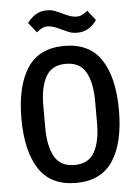

<svg xmlns="http://www.w3.org/2000/svg" viewBox="-60 -950 721 1008"><g transform="rotate(-5 300.0 -446.0)"><path d="M300 12Q167 12 105 -83Q43 -178 43 -349Q43 -520 105 -615Q167 -710 300 -710Q433 -710 495 -615Q557 -520 557 -349Q557 -178 495 -83Q433 12 300 12ZM300 -82.5Q374.5 -82.5 405.5 -138.5Q436.5 -194.5 436.5 -290.5V-408Q436.5 -503.5 405.5 -559.5Q374.5 -615.5 300 -615.5Q225.5 -615.5 194.5 -559.5Q163.5 -503.5 163.5 -408V-290Q163.5 -194.5 194.5 -138.5Q225.5 -82.5 300 -82.5ZM374.5 -773Q349.5 -773 331 -780.5Q312.5 -788 295.5 -796.5Q272.5 -807.5 255.2 -813.5Q238 -819.5 222 -819.5Q205.5 -819.5 192.2 -812.8Q179 -806 163.5 -793.5L122 -846Q137.5 -869 163.2 -886.5Q189 -904 225.5 -904Q250.5 -904 269 -896.2Q287.5 -888.5 304.5 -880.5Q327.5 -869.5 344.8 -863.5Q362 -857.5 378 -857.5Q394.5 -857.5 407.8 -864Q421 -870.5 436.5 -883.5L478 -831Q462.5 -808 436.8 -790.5Q411 -773 374.5 -773Z"/></g></svg>

Font: Lilex Medium
Style: Regular
Weight: 500
Designer: Mike Abbink, Paul van der Laan, Pieter van Rosmalen, Mikhael Khrustik
Foundry: Mikhael Khrustik
Version: Version 1.100